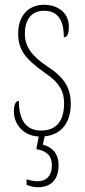

<svg xmlns="http://www.w3.org/2000/svg" viewBox="-20 -561 355 803"><path d="M139 222C194 222 225 189 225 130C225 76 192 52 159 44L167 9C235 3 276 -47 276 -126C276 -185 256 -234 178 -283C114 -326 84 -365 84 -420C84 -473 107 -516 164 -516C221 -516 247 -478 247 -405C262 -405 268 -421 268 -450C268 -504 226 -541 164 -541C97 -541 56 -493 56 -421C56 -355 83 -317 164 -259C234 -213 248 -174 248 -129C248 -52 213 -15 152 -15C88 -15 59 -60 59 -139C46 -139 38 -125 38 -93C38 -52 68 6 142 10L132 63C174 69 197 90 197 130C197 176 173 197 136 197C124 197 108 194 91 189V212C108 219 123 222 139 222Z"/></svg>

Font: Noto Serif Hebrew ExtraCondensed Thin
Style: Regular
Weight: 100
Width: 2
Designer: Monotype Design Team
Foundry: Monotype Imaging Inc.
Version: Version 2.004